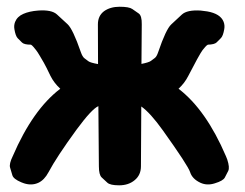

<svg xmlns="http://www.w3.org/2000/svg" viewBox="-20 -537 723 566"><path d="M377 -5.9Q395.5 -21 395.5 -46.9L396.5 -223.1Q422.9 -204.6 460 -152.8Q534.7 -48.3 540.5 -29.3Q546.9 -9.3 571.3 2Q590.8 10.7 613.3 3.4Q637.7 -3.9 642.8 -13.7Q647.9 -23.4 652.8 -33.2Q657.7 -43 649.9 -66.9Q647.9 -71.8 646 -76.7Q587.4 -213.4 506.3 -275.4Q524.4 -292 535.2 -313.5Q554.7 -351.1 561 -362.3Q573.2 -384.3 577.1 -389.2Q581.1 -394 585 -398.7Q588.9 -403.3 592.8 -405.3Q612.3 -405.8 618.7 -412.1Q625 -418.5 631.3 -424.8Q637.7 -431.2 641.1 -451.2Q643.1 -462.4 639.2 -472.7Q629.9 -496.6 590.8 -503.4Q582 -504.9 571.3 -505.9Q531.2 -508.3 515.9 -493.9Q500.5 -479.5 484.9 -465.1Q469.2 -450.7 446.3 -383.3Q441.9 -370.1 436.3 -366Q430.7 -361.8 424.8 -357.4Q418.9 -353 397 -348.6L397.9 -465.3Q398.4 -490.7 388.9 -497.3Q379.4 -503.9 369.9 -510.5Q360.4 -517.1 332.5 -517.1Q305.2 -517.1 286.6 -503.9Q268.6 -490.2 268.6 -465.3L269 -348.1Q246.6 -352.1 240.7 -356.4Q234.9 -360.8 229 -365.2Q223.1 -369.6 218.3 -383.3Q194.8 -451.2 179.2 -465.6Q163.6 -480 147.9 -494.4Q132.3 -508.8 92.3 -505.9Q66.4 -503.9 48.8 -496.1Q30.8 -488.3 24.4 -472.2Q20.5 -461.9 22.5 -450.7Q25.9 -430.7 32.2 -424.3Q38.6 -418 44.9 -411.6Q51.3 -405.3 71.3 -405.3Q74.7 -403.3 78.6 -398.7Q82.5 -394 86.4 -389.2Q90.3 -384.3 96.7 -373.5Q103 -362.8 109.4 -351.8Q115.7 -340.8 128.9 -313Q139.6 -292 157.7 -275.4Q76.7 -213.9 17.6 -76.7Q6.3 -53.7 9.8 -42.7Q13.2 -31.7 16.4 -20.5Q19.5 -9.3 43 0.5Q46.4 2 50.8 3.4Q73.2 10.7 92.8 2Q110.8 -6.3 123 -29.3Q146.5 -73.7 205.6 -154.8Q250.5 -215.8 270 -224.1Q271 -139.6 271.5 -46.9Q271.5 -21.5 279.8 -13.9Q288.1 -6.3 296.4 1.5Q304.7 9.3 331.1 9.3Q358.9 9.3 377 -5.9Z"/></svg>

Font: Comic Relief
Style: Bold
Weight: 700
Designer: Jeff Davis
Foundry: Loudifier
Version: Version 1.200; ttfautohint (v1.8.4.7-5d5b)